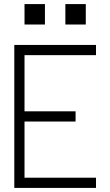

<svg xmlns="http://www.w3.org/2000/svg" viewBox="-20 -920 540 940"><path d="M450 -700H50V0H450V-50H100V-325H350V-375H100V-650H450ZM100 -800H200V-900H100ZM300 -800H400V-900H300Z"/></svg>

Font: LS-VG5000 Light
Style: Regular
Weight: 400
Designer: Justin Bihan, 2021
Foundry: Justin Bihan, 2021
Version: Version 1.000;Glyphs 3.1.2 (3151)